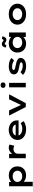

<svg xmlns="http://www.w3.org/2000/svg" viewBox="2494 -3332 1058 6085"><g transform="rotate(-90 3022.5 -289.0)"><path d="M162 220V-530H298L303 -410L277 -419Q284 -449 317 -476Q350 -503 400.5 -521Q451 -539 511 -539Q595 -539 658.5 -504Q722 -469 757.5 -407.5Q793 -346 793 -265Q793 -185 757 -123Q721 -61 657 -26Q593 9 510 9Q449 9 398 -10Q347 -29 313 -58Q279 -87 271 -117L304 -131V220ZM478 -113Q532 -113 571 -132.5Q610 -152 632.5 -186.5Q655 -221 655 -265Q655 -309 633 -343.5Q611 -378 571 -397Q531 -416 478 -416Q425 -416 385 -396.5Q345 -377 322 -343Q299 -309 299 -265Q299 -221 322 -186.5Q345 -152 385 -132.5Q425 -113 478 -113Z M1052 0V-529H1188L1193 -342L1156 -356Q1171 -407 1205 -449Q1239 -491 1284.5 -515.5Q1330 -540 1380 -540Q1411 -540 1438.5 -534Q1466 -528 1485 -517L1447 -365Q1429 -376 1400 -383Q1371 -390 1344 -390Q1310 -390 1281.5 -379Q1253 -368 1233.5 -348.5Q1214 -329 1204 -304.5Q1194 -280 1194 -255V0Z M1967 10Q1867 10 1790.5 -25Q1714 -60 1672 -121.5Q1630 -183 1630 -261Q1630 -326 1655 -377Q1680 -428 1724 -464.5Q1768 -501 1826.5 -521Q1885 -541 1950 -541Q2014 -541 2069 -521Q2124 -501 2165 -466Q2206 -431 2228.5 -382.5Q2251 -334 2249 -277L2248 -229H1733L1710 -321H2131L2115 -302V-324Q2111 -353 2088 -375Q2065 -397 2029.5 -409Q1994 -421 1952 -421Q1898 -421 1855.5 -405.5Q1813 -390 1788.5 -357Q1764 -324 1764 -272Q1764 -225 1792 -189Q1820 -153 1870.5 -132.5Q1921 -112 1989 -112Q2051 -112 2092.5 -128Q2134 -144 2163 -162L2226 -68Q2193 -44 2151 -26.5Q2109 -9 2062.5 0.5Q2016 10 1967 10Z M2674 0 2403 -529H2566L2757 -113L2719 -108L2917 -529H3076L2796 0Z M3297 0V-529H3439V0ZM3367 -643Q3326 -643 3303 -663.5Q3280 -684 3280 -721Q3280 -755 3303.5 -776.5Q3327 -798 3367 -798Q3409 -798 3431.5 -777.5Q3454 -757 3454 -721Q3454 -687 3431 -665Q3408 -643 3367 -643Z M3974 10Q3884 10 3811 -14.5Q3738 -39 3692 -88L3780 -168Q3816 -134 3867 -115.5Q3918 -97 3978 -97Q3998 -97 4018 -99.5Q4038 -102 4054 -108.5Q4070 -115 4080 -124.5Q4090 -134 4090 -149Q4090 -172 4056 -183Q4036 -191 4006.5 -197Q3977 -203 3943 -209Q3883 -220 3837.5 -233.5Q3792 -247 3761 -269Q3737 -289 3722.5 -315.5Q3708 -342 3708 -379Q3708 -417 3728 -446.5Q3748 -476 3783 -497Q3818 -518 3864.5 -529Q3911 -540 3962 -540Q4010 -540 4058.5 -531Q4107 -522 4151 -504Q4195 -486 4227 -458L4154 -370Q4129 -388 4096.5 -403Q4064 -418 4027.5 -426.5Q3991 -435 3956 -435Q3935 -435 3916 -432.5Q3897 -430 3881 -424Q3865 -418 3855.5 -409Q3846 -400 3846 -387Q3846 -378 3851.5 -369Q3857 -360 3867 -354Q3885 -344 3917.5 -336Q3950 -328 3993 -320Q4057 -309 4104.5 -293.5Q4152 -278 4183 -256Q4207 -238 4218.5 -215Q4230 -192 4230 -163Q4230 -110 4196.5 -71Q4163 -32 4106 -11Q4049 10 3974 10Z M4683 10Q4599 10 4535 -25.5Q4471 -61 4435.5 -123Q4400 -185 4400 -265Q4400 -345 4437 -407.5Q4474 -470 4538.5 -505Q4603 -540 4687 -540Q4738 -540 4780.5 -527.5Q4823 -515 4854.5 -494.5Q4886 -474 4905.5 -449.5Q4925 -425 4930 -401L4895 -400V-529H5036V0H4893V-140L4923 -133Q4919 -108 4898.5 -83Q4878 -58 4846 -37Q4814 -16 4772 -3Q4730 10 4683 10ZM4720 -113Q4773 -113 4813 -132.5Q4853 -152 4875 -186.5Q4897 -221 4897 -265Q4897 -310 4875 -344Q4853 -378 4813 -397.5Q4773 -417 4720 -417Q4667 -417 4627 -397.5Q4587 -378 4564 -344Q4541 -310 4541 -265Q4541 -221 4564 -186.5Q4587 -152 4627 -132.5Q4667 -113 4720 -113ZM4798 -614Q4780 -614 4764 -621Q4748 -628 4727 -642Q4709 -657 4699 -663Q4689 -669 4681 -669Q4667 -669 4656.5 -656.5Q4646 -644 4643 -618L4560 -629Q4562 -683 4592.5 -722Q4623 -761 4674 -761Q4692 -761 4708 -754.5Q4724 -748 4744 -733Q4759 -721 4770 -713.5Q4781 -706 4791 -706Q4805 -706 4815 -719.5Q4825 -733 4828 -757L4910 -745Q4910 -711 4895.5 -680.5Q4881 -650 4856.5 -632Q4832 -614 4798 -614Z M5617 10Q5520 10 5445.5 -25Q5371 -60 5328 -122.5Q5285 -185 5285 -265Q5285 -346 5328 -408Q5371 -470 5445.5 -505Q5520 -540 5617 -540Q5714 -540 5788.5 -505Q5863 -470 5905.5 -408Q5948 -346 5948 -265Q5948 -185 5905.5 -122.5Q5863 -60 5788.5 -25Q5714 10 5617 10ZM5618 -114Q5670 -114 5712.5 -133Q5755 -152 5780 -186.5Q5805 -221 5804 -265Q5805 -310 5780 -344Q5755 -378 5712.5 -397.5Q5670 -417 5618 -417Q5564 -417 5521 -397.5Q5478 -378 5453.5 -344Q5429 -310 5429 -265Q5429 -221 5453.5 -186.5Q5478 -152 5521 -133Q5564 -114 5618 -114Z"/></g></svg>

Font: Lexend Mega SemiBold
Style: Regular
Weight: 600
Designer: Bonnie Shaver-Troup, Thomas Jockin
Foundry: Lexend
Version: Version 1.007